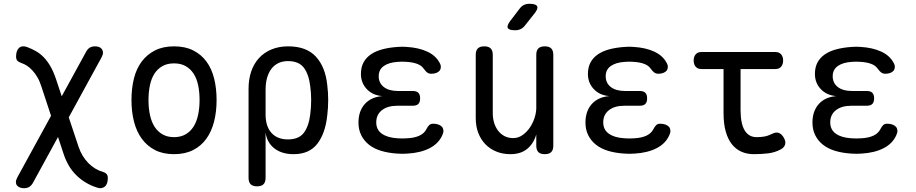

<svg xmlns="http://www.w3.org/2000/svg" viewBox="-20 -805 4840 1015"><path d="M155 160Q147 175 135.5 182.5Q124 190 107 190Q96 190 86 186.5Q76 183 70 175.5Q64 168 64 157.5Q64 147 72 132L435 -531Q443 -546 454.5 -553Q466 -560 483 -560Q494 -560 503.5 -556.5Q513 -553 518.5 -545.5Q524 -538 524.5 -527.5Q525 -517 517 -502ZM520 102Q536 107 543 114.5Q550 122 550 136Q550 152 546 163.5Q542 175 534 181.5Q526 188 515.5 189.5Q505 191 491 186Q429 166 383.5 121.5Q338 77 315 5L199 -347Q190 -376 177.5 -397Q165 -418 151 -433Q137 -448 122.5 -457.5Q108 -467 95 -471Q78 -477 71.5 -484.5Q65 -492 65 -506Q65 -522 69 -533.5Q73 -545 81 -552Q89 -559 100 -560Q111 -561 124 -556Q148 -547 170 -534.5Q192 -522 211 -502.5Q230 -483 246 -455.5Q262 -428 275 -390L395 -30Q404 -3 417.5 19Q431 41 447.5 57.5Q464 74 482.5 85.5Q501 97 520 102Z M900 10Q842 10 800 -11.5Q758 -33 730 -71Q702 -109 688.5 -161.5Q675 -214 675 -276Q675 -338 688 -390Q701 -442 729 -479.5Q757 -517 799.5 -538.5Q842 -560 900 -560Q959 -560 1001.5 -538.5Q1044 -517 1071.5 -479.5Q1099 -442 1112 -390Q1125 -338 1125 -276Q1125 -214 1111.5 -161.5Q1098 -109 1070.5 -71Q1043 -33 1000.5 -11.5Q958 10 900 10ZM900 -80Q935 -80 960.5 -94.5Q986 -109 1002.5 -134.5Q1019 -160 1027 -196.5Q1035 -233 1035 -276Q1035 -319 1027.5 -354.5Q1020 -390 1003.5 -415.5Q987 -441 961.5 -455.5Q936 -470 900 -470Q864 -470 838.5 -455.5Q813 -441 796.5 -415.5Q780 -390 772.5 -354Q765 -318 765 -275Q765 -232 773 -196Q781 -160 797.5 -134.5Q814 -109 839.5 -94.5Q865 -80 900 -80Z M1339 180Q1316 180 1305 169Q1294 158 1294 135V-336Q1294 -387 1308.5 -428.5Q1323 -470 1350 -499Q1377 -528 1416 -544Q1455 -560 1503 -560Q1600 -560 1650 -505.5Q1700 -451 1710 -356Q1715 -316 1715 -275.5Q1715 -235 1710 -195Q1700 -100 1657.5 -45Q1615 10 1532 10Q1470 10 1430.5 -20.5Q1391 -51 1384 -105V135Q1384 158 1373 169Q1362 180 1339 180ZM1502 -68Q1559 -68 1585.5 -102Q1612 -136 1620 -200Q1625 -238 1625 -275.5Q1625 -313 1620 -350Q1612 -414 1585.5 -448Q1559 -482 1502 -482Q1474 -482 1452 -471.5Q1430 -461 1415 -441.5Q1400 -422 1392 -394Q1384 -366 1384 -330V-200Q1384 -137 1415 -102.5Q1446 -68 1502 -68Z M2304 -473Q2311 -461 2310.5 -450Q2310 -439 2304 -431.5Q2298 -424 2286.5 -419.5Q2275 -415 2259 -415Q2254 -415 2249 -416.5Q2244 -418 2239.5 -421Q2235 -424 2230 -429.5Q2225 -435 2219 -443Q2208 -459 2185 -467.5Q2162 -476 2130 -478Q2118 -479 2106.5 -479Q2095 -479 2083 -478Q2036 -475 2009 -456Q1982 -437 1982 -402Q1982 -366 2009 -345Q2036 -324 2084 -324H2162Q2182 -324 2191.5 -314.5Q2201 -305 2201 -285Q2201 -265 2191.5 -255.5Q2182 -246 2162 -246H2081Q2029 -246 1999 -222.5Q1969 -199 1969 -158Q1969 -119 1999 -98Q2029 -77 2081 -74Q2094 -73 2107.5 -73Q2121 -73 2134 -74Q2172 -76 2197.5 -88Q2223 -100 2234 -122Q2238 -130 2242 -135.5Q2246 -141 2250 -144.5Q2254 -148 2259 -149.5Q2264 -151 2270 -151Q2286 -151 2298 -146.5Q2310 -142 2316.5 -134.5Q2323 -127 2324 -116Q2325 -105 2319 -92Q2300 -47 2252 -22Q2204 3 2134 7Q2121 8 2107.5 8Q2094 8 2081 7Q2033 4 1995 -7.5Q1957 -19 1930.5 -40Q1904 -61 1889.5 -90.5Q1875 -120 1875 -157Q1875 -217 1908 -254.5Q1941 -292 2001 -297Q1950 -301 1919 -334Q1888 -367 1888 -414Q1888 -449 1901.5 -474.5Q1915 -500 1940.5 -517.5Q1966 -535 2002 -544.5Q2038 -554 2083 -557Q2095 -558 2106.5 -558Q2118 -558 2130 -557Q2194 -553 2239 -532Q2284 -511 2304 -473Z M2815 -515Q2815 -538 2826 -549Q2837 -560 2860 -560Q2883 -560 2894 -549Q2905 -538 2905 -515V-35Q2905 -12 2894 -1Q2883 10 2860 10Q2837 10 2826 -1Q2815 -12 2815 -35V-94Q2801 -46 2767 -18Q2733 10 2678 10Q2638 10 2604.5 -3.5Q2571 -17 2546.5 -42Q2522 -67 2508.5 -102Q2495 -137 2495 -180V-515Q2495 -538 2506 -549Q2517 -560 2540 -560Q2563 -560 2574 -549Q2585 -538 2585 -515V-206Q2585 -180 2592 -156.5Q2599 -133 2612.5 -115Q2626 -97 2646 -86Q2666 -75 2693 -75Q2720 -75 2742.5 -91Q2765 -107 2781 -130.5Q2797 -154 2806 -182Q2815 -210 2815 -234ZM2755 -670Q2745 -657 2732 -651Q2719 -645 2703 -645Q2671 -645 2664.5 -657Q2658 -669 2678 -695L2726 -758Q2736 -772 2749 -778.5Q2762 -785 2779 -785Q2813 -785 2819.5 -772Q2826 -759 2805 -733Z M3504 -473Q3511 -461 3510.5 -450Q3510 -439 3504 -431.5Q3498 -424 3486.5 -419.5Q3475 -415 3459 -415Q3454 -415 3449 -416.5Q3444 -418 3439.5 -421Q3435 -424 3430 -429.5Q3425 -435 3419 -443Q3408 -459 3385 -467.5Q3362 -476 3330 -478Q3318 -479 3306.5 -479Q3295 -479 3283 -478Q3236 -475 3209 -456Q3182 -437 3182 -402Q3182 -366 3209 -345Q3236 -324 3284 -324H3362Q3382 -324 3391.5 -314.5Q3401 -305 3401 -285Q3401 -265 3391.5 -255.5Q3382 -246 3362 -246H3281Q3229 -246 3199 -222.5Q3169 -199 3169 -158Q3169 -119 3199 -98Q3229 -77 3281 -74Q3294 -73 3307.5 -73Q3321 -73 3334 -74Q3372 -76 3397.5 -88Q3423 -100 3434 -122Q3438 -130 3442 -135.5Q3446 -141 3450 -144.5Q3454 -148 3459 -149.5Q3464 -151 3470 -151Q3486 -151 3498 -146.5Q3510 -142 3516.5 -134.5Q3523 -127 3524 -116Q3525 -105 3519 -92Q3500 -47 3452 -22Q3404 3 3334 7Q3321 8 3307.5 8Q3294 8 3281 7Q3233 4 3195 -7.5Q3157 -19 3130.5 -40Q3104 -61 3089.5 -90.5Q3075 -120 3075 -157Q3075 -217 3108 -254.5Q3141 -292 3201 -297Q3150 -301 3119 -334Q3088 -367 3088 -414Q3088 -449 3101.5 -474.5Q3115 -500 3140.5 -517.5Q3166 -535 3202 -544.5Q3238 -554 3283 -557Q3295 -558 3306.5 -558Q3318 -558 3330 -557Q3394 -553 3439 -532Q3484 -511 3504 -473Z M4079 -530Q4099 -530 4109.5 -517.5Q4120 -505 4120 -485Q4120 -465 4109.5 -452.5Q4099 -440 4079 -440H3688Q3668 -440 3657.5 -452.5Q3647 -465 3647 -485Q3647 -505 3657.5 -517.5Q3668 -530 3688 -530ZM4061 -97Q4081 -108 4096.5 -102.5Q4112 -97 4123 -78Q4135 -58 4130.5 -41.5Q4126 -25 4107 -15Q4077 1 4042 5.5Q4007 10 3965 10Q3929 10 3899.5 -3Q3870 -16 3849 -42.5Q3828 -69 3816.5 -110Q3805 -151 3805 -207V-530H3895V-224Q3895 -152 3916.5 -116Q3938 -80 3980 -80Q4000 -80 4019 -83Q4038 -86 4061 -97Z M4704 -473Q4711 -461 4710.5 -450Q4710 -439 4704 -431.5Q4698 -424 4686.5 -419.5Q4675 -415 4659 -415Q4654 -415 4649 -416.5Q4644 -418 4639.5 -421Q4635 -424 4630 -429.5Q4625 -435 4619 -443Q4608 -459 4585 -467.5Q4562 -476 4530 -478Q4518 -479 4506.5 -479Q4495 -479 4483 -478Q4436 -475 4409 -456Q4382 -437 4382 -402Q4382 -366 4409 -345Q4436 -324 4484 -324H4562Q4582 -324 4591.5 -314.5Q4601 -305 4601 -285Q4601 -265 4591.5 -255.5Q4582 -246 4562 -246H4481Q4429 -246 4399 -222.5Q4369 -199 4369 -158Q4369 -119 4399 -98Q4429 -77 4481 -74Q4494 -73 4507.5 -73Q4521 -73 4534 -74Q4572 -76 4597.5 -88Q4623 -100 4634 -122Q4638 -130 4642 -135.5Q4646 -141 4650 -144.5Q4654 -148 4659 -149.5Q4664 -151 4670 -151Q4686 -151 4698 -146.5Q4710 -142 4716.5 -134.5Q4723 -127 4724 -116Q4725 -105 4719 -92Q4700 -47 4652 -22Q4604 3 4534 7Q4521 8 4507.5 8Q4494 8 4481 7Q4433 4 4395 -7.5Q4357 -19 4330.5 -40Q4304 -61 4289.5 -90.5Q4275 -120 4275 -157Q4275 -217 4308 -254.5Q4341 -292 4401 -297Q4350 -301 4319 -334Q4288 -367 4288 -414Q4288 -449 4301.5 -474.5Q4315 -500 4340.5 -517.5Q4366 -535 4402 -544.5Q4438 -554 4483 -557Q4495 -558 4506.5 -558Q4518 -558 4530 -557Q4594 -553 4639 -532Q4684 -511 4704 -473Z"/></svg>

Font: Maple Mono
Style: Regular
Weight: 400
Monospace: yes
Designer: subframe7536
Version: Version 7.300